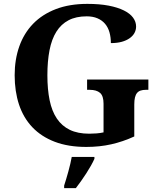

<svg xmlns="http://www.w3.org/2000/svg" viewBox="-20 -744 809 985"><path d="M422.9 9.8Q330.1 9.8 261 -16.6Q191.9 -43 146 -91.3Q100.1 -139.6 77.6 -207.5Q55.2 -275.4 55.2 -357.9Q55.2 -439 79.1 -506.3Q103 -573.7 149.9 -622.1Q196.8 -670.4 266.6 -697.3Q336.4 -724.1 428.2 -724.1Q490.7 -724.1 537.4 -715.1Q584 -706.1 615.5 -690.4Q647 -674.8 662.6 -653.6Q678.2 -632.3 678.2 -607.9Q678.2 -590.3 669.9 -575Q661.6 -559.6 645 -547.9Q628.4 -536.1 604.5 -529.5Q580.6 -522.9 548.8 -522.9Q548.8 -553.2 541.5 -578.6Q534.2 -604 518.8 -622.1Q503.4 -640.1 480 -650.1Q456.5 -660.2 424.8 -660.2Q370.1 -660.2 331.8 -640.1Q293.5 -620.1 269.3 -581.5Q245.1 -543 234.1 -486.6Q223.1 -430.2 223.1 -357.9Q223.1 -285.6 234.6 -229.7Q246.1 -173.8 271.7 -135.7Q297.4 -97.7 338.1 -77.9Q378.9 -58.1 438 -58.1Q456.5 -58.1 475.1 -59.6Q493.7 -61 511.2 -64.9V-211.9Q511.2 -252 493.2 -267.6Q475.1 -283.2 439.9 -283.2H426.8V-335.9H741.2V-283.2H728Q712.9 -283.2 701.7 -279.5Q690.4 -275.9 683.1 -267.1Q675.8 -258.3 672.4 -243.9Q668.9 -229.5 668.9 -208V-43.9Q610.4 -17.1 550.8 -3.7Q491.2 9.8 422.9 9.8ZM309.1 208Q314 192.9 319.6 174.3Q325.2 155.8 330.6 136Q335.9 116.2 340.6 96.9Q345.2 77.6 348.1 61H464.4V70.8Q457.5 86.4 446.5 106Q435.5 125.5 422.4 145.8Q409.2 166 395.5 185.5Q381.8 205.1 369.1 221.2H309.1Z"/></svg>

Font: Droid Serif
Style: Bold
Weight: 700
Designer: Monotype Design team
Foundry: Monotype Imaging Inc.
Version: Version 1.03